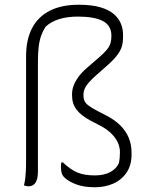

<svg xmlns="http://www.w3.org/2000/svg" viewBox="-20 -780 640 810"><path d="M312 -760Q368 -760 404.5 -749Q441 -738 461.5 -719.5Q482 -701 490.5 -679Q499 -657 499 -635V-622Q499 -599 493 -581Q487 -563 471.5 -543.5Q456 -524 426 -498L384 -461Q354 -434 343 -416.5Q332 -399 332 -379Q332 -356 343.5 -343.5Q355 -331 393 -311L424 -295Q462 -276 486.5 -252Q511 -228 523 -199Q535 -170 535 -136V-128Q535 -83 514 -52Q493 -21 458 -5.5Q423 10 380 10Q333 10 300.5 -2.5Q268 -15 251 -32Q242 -41 239.5 -53Q237 -65 237 -75Q237 -83 237.5 -87.5Q238 -92 239 -95H245Q278 -64 307 -52Q336 -40 380 -40Q420 -40 446 -54.5Q472 -69 482 -93Q484 -104 485 -114Q486 -124 486 -138Q486 -161 475.5 -182Q465 -203 444.5 -221.5Q424 -240 393 -255L364 -270Q321 -293 302.5 -318Q284 -343 284 -377V-384Q284 -401 290.5 -418.5Q297 -436 310.5 -455Q324 -474 345 -492L398 -538Q420 -557 431 -570.5Q442 -584 446 -597.5Q450 -611 450 -629Q450 -672 414.5 -691Q379 -710 309 -710Q264 -710 230 -699.5Q196 -689 173 -668Q162 -652 154.5 -632Q147 -612 143.5 -585Q140 -558 140 -521Q140 -463 140 -405Q140 -347 140 -289Q140 -231 140 -173.5Q140 -116 140 -58Q140 -33 134.5 -19Q129 -5 120 0.5Q111 6 100 6Q95 6 89.5 4.5Q84 3 81 2Q85 -14 86.5 -27Q88 -40 89 -57.5Q90 -75 90 -104Q90 -159 90 -214Q90 -269 90 -323.5Q90 -378 90 -432.5Q90 -487 90 -542Q90 -613 115.5 -661.5Q141 -710 190.5 -735Q240 -760 312 -760Z"/></svg>

Font: Recursive Monospace Casual Light
Style: Regular
Weight: 300
Version: Version 1.047